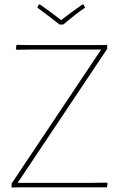

<svg xmlns="http://www.w3.org/2000/svg" viewBox="-20 -839 547 860"><path d="M354 -819 361 -805Q314 -772 263 -729H247Q181 -781 147 -805L154 -819H159Q205 -787 254 -749Q303 -787 349 -819ZM460 -638V-620L59 -20H390L458 -21L462 -16L459 0H68L32 1V-17L433 -617H113L55 -616L51 -621L54 -638L119 -637H423Z"/></svg>

Font: Alegreya Sans Thin
Style: Regular
Weight: 100
Designer: Juan Pablo del Peral
Foundry: Huerta Tipografica
Version: Version 2.007